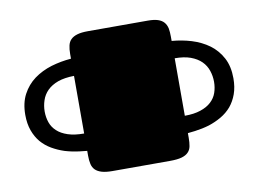

<svg xmlns="http://www.w3.org/2000/svg" viewBox="-61 -588 909 676"><g transform="rotate(-10 394.0 -250.0)"><path d="M669.4 -176.8Q654.8 -163.1 630.9 -155.3Q607.9 -147.5 574.7 -147.5V-353Q607.9 -353 630.9 -344.7Q654.8 -335.9 669.4 -321.3Q684.1 -306.6 690.4 -287.1Q696.8 -268.1 696.8 -247.6Q696.8 -227.1 690.4 -208.5Q684.1 -190.4 669.4 -176.8ZM118.7 -176.8Q104 -190.4 97.7 -208.5Q91.3 -227.1 91.3 -247.6Q91.3 -268.1 97.7 -287.1Q104 -306.6 118.7 -321.3Q133.3 -335.9 157.2 -344.7Q180.7 -353 214.8 -353.5V-147.5Q180.7 -147.5 157.2 -155.3Q133.3 -163.1 118.7 -176.8ZM707 -371.1Q679.7 -391.1 644.5 -401.9Q610.8 -412.1 574.7 -415V-429.7Q574.7 -447.3 572.3 -460.4Q569.3 -473.6 561.5 -482.4Q553.7 -491.2 540 -495.6Q526.4 -500 503.9 -500H290Q266.6 -500 252 -495.6Q237.3 -491.2 229 -482.9Q220.7 -474.6 217.8 -461.9Q214.8 -448.7 214.8 -432.1V-415Q178.2 -412.1 143.6 -401.9Q108.4 -391.1 81.1 -371.1Q54.2 -351.1 38.1 -320.8Q22 -290.5 22 -248Q22 -216.3 30.8 -191.9Q39.6 -167.5 54.7 -149.4Q70.3 -131.3 91.3 -119.1Q112.3 -106.9 136.2 -99.1Q160.6 -91.8 187.5 -88.4Q201.2 -86.4 214.8 -85.4V-67.9Q214.8 -50.8 217.8 -38.1Q220.7 -25.4 229 -17.1Q237.3 -8.8 252 -4.4Q266.6 0 290 0H495.1Q522 0 537.6 -4.4Q553.2 -8.8 561.5 -17.6Q569.8 -25.9 572.3 -39.1Q574.7 -51.8 574.7 -68.8V-85.4Q587.9 -86.4 601.1 -88.4Q627.4 -91.8 651.9 -99.1Q675.8 -106.9 696.8 -119.1Q717.8 -131.3 733.4 -149.4Q748.5 -167.5 757.3 -191.9Q766.1 -216.3 766.1 -248Q766.1 -290.5 750 -320.8Q733.9 -351.1 707 -371.1Z"/></g></svg>

Font: Fascinate Cyrillic
Style: Regular
Weight: 900
Designer: Denis Ignatov
Foundry: Astigmatic (AOETI)
Version: Version 1.00 November 30, 2018, initial release